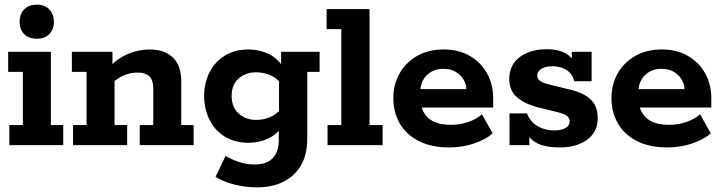

<svg xmlns="http://www.w3.org/2000/svg" viewBox="-20 -622 3099 823"><path d="M20 0V-86H78V-314H15V-400H198V-86H251V0ZM138 -456Q103 -456 83.5 -476Q64 -496 64 -528Q64 -561 83.5 -581.5Q103 -602 138 -602Q172 -602 191.5 -581.5Q211 -561 211 -528Q211 -496 191.5 -476Q172 -456 138 -456Z M293 0V-86H351V-314H288V-400H462V-337L449 -335Q487 -374 531.5 -392Q576 -410 622 -410Q684 -410 720.5 -376Q757 -342 757 -271V-86H810V0H579V-86H637V-240Q637 -278 620.5 -294.5Q604 -311 569 -311Q542 -311 514.5 -300.5Q487 -290 460 -265L471 -298V-86H525V0Z M1082 181Q1029 181 982 168.5Q935 156 904 136L947 46Q975 63 1006.5 73Q1038 83 1071 83Q1124 83 1149.5 55.5Q1175 28 1175 -19V-69L1191 -82Q1168 -46 1129 -28Q1090 -10 1046 -10Q985 -10 942 -37.5Q899 -65 877 -111Q855 -157 855 -211Q855 -264 877 -309.5Q899 -355 942 -382.5Q985 -410 1046 -410Q1090 -410 1129 -392Q1168 -374 1191 -338L1185 -331V-400H1350V-314H1297V-26Q1297 40 1270.5 86Q1244 132 1196 156.5Q1148 181 1082 181ZM1078 -108Q1106 -108 1133 -118Q1160 -128 1182 -152L1176 -113V-305L1182 -268Q1160 -292 1133 -302Q1106 -312 1078 -312Q1034 -312 1003.5 -286Q973 -260 973 -211Q973 -162 1003.5 -135Q1034 -108 1078 -108Z M1384 0V-86H1443V-497H1380V-583H1564V-86H1620V0Z M1906 10Q1829 10 1775 -17.5Q1721 -45 1693.5 -93Q1666 -141 1666 -201Q1666 -260 1692.5 -307Q1719 -354 1767.5 -382Q1816 -410 1882 -410Q1947 -410 1994.5 -382Q2042 -354 2068 -307Q2094 -260 2094 -201V-161H1731V-240H1979Q1979 -261 1967 -281Q1955 -301 1933.5 -314Q1912 -327 1880 -327Q1849 -327 1827 -313.5Q1805 -300 1793.5 -278.5Q1782 -257 1782 -232V-201Q1782 -148 1814.5 -117.5Q1847 -87 1913 -87Q1952 -87 1987 -99Q2022 -111 2046 -132L2092 -50Q2060 -23 2010.5 -6.5Q1961 10 1906 10Z M2381 10Q2309 10 2274 -13Q2239 -36 2227 -72L2249 -80V0H2164V-136H2239Q2247 -113 2264 -96.5Q2281 -80 2305 -71.5Q2329 -63 2355 -63Q2389 -63 2405.5 -74Q2422 -85 2422 -102Q2422 -114 2412 -123.5Q2402 -133 2371 -141L2281 -163Q2227 -178 2195 -206Q2163 -234 2163 -284Q2163 -324 2183.5 -352.5Q2204 -381 2240.5 -396Q2277 -411 2322 -411Q2379 -411 2410.5 -389.5Q2442 -368 2452 -334L2431 -333V-400H2516V-274H2441Q2437 -295 2424 -309Q2411 -323 2391 -330.5Q2371 -338 2350 -338Q2318 -338 2300.5 -327Q2283 -316 2283 -298Q2283 -284 2294.5 -275.5Q2306 -267 2333 -260L2423 -238Q2480 -225 2511 -196.5Q2542 -168 2542 -115Q2542 -75 2521.5 -47.5Q2501 -20 2464.5 -5Q2428 10 2381 10Z M2841 10Q2764 10 2710 -17.5Q2656 -45 2628.5 -93Q2601 -141 2601 -201Q2601 -260 2627.5 -307Q2654 -354 2702.5 -382Q2751 -410 2817 -410Q2882 -410 2929.5 -382Q2977 -354 3003 -307Q3029 -260 3029 -201V-161H2666V-240H2914Q2914 -261 2902 -281Q2890 -301 2868.5 -314Q2847 -327 2815 -327Q2784 -327 2762 -313.5Q2740 -300 2728.5 -278.5Q2717 -257 2717 -232V-201Q2717 -148 2749.5 -117.5Q2782 -87 2848 -87Q2887 -87 2922 -99Q2957 -111 2981 -132L3027 -50Q2995 -23 2945.5 -6.5Q2896 10 2841 10Z"/></svg>

Font: Rokkitt
Style: Bold
Weight: 700
Designer: Vernon Adams
Foundry: Vernon Adams
Version: Version 3.103